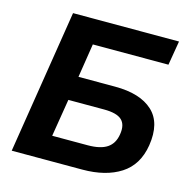

<svg xmlns="http://www.w3.org/2000/svg" viewBox="-104 -808 904 910"><g transform="rotate(15 348.0 -352.5)"><path d="M32 0 144 -705H664L644 -586H273L247 -420H427Q550 -420 611.5 -363.5Q673 -307 655 -193Q639 -94 566 -47Q493 0 378 0ZM199 -118H373Q436 -118 468.5 -140Q501 -162 508 -208Q516 -256 491.5 -279Q467 -302 404 -302H229Z"/></g></svg>

Font: Mulish ExtraBold
Style: Italic
Weight: 800
Italic angle: -9°
Designer: Vernon Adams
Foundry: Vernon Adams
Version: Version 3.603; ttfautohint (v1.8.3)